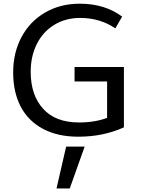

<svg xmlns="http://www.w3.org/2000/svg" viewBox="-20 -744 786 1060"><path d="M292 296.4 345.2 65.4H447.3L365.2 296.4ZM412.1 10.7Q297.4 10.7 215.8 -33.4Q134.3 -77.6 93.5 -157Q52.7 -236.3 52.7 -343.8Q52.7 -453.1 98.9 -539.6Q145 -626 229 -674.8Q313 -723.6 420.4 -723.6Q558.6 -723.6 654.3 -652.3L616.7 -587.4Q532.2 -645 422.4 -645Q341.3 -645 278.8 -606.4Q216.3 -567.9 182.9 -500.2Q149.4 -432.6 149.4 -347.7Q149.4 -219.7 217.8 -143.8Q286.1 -67.9 416 -67.9Q504.4 -67.9 571.3 -93.3V-294.4H391.6V-374H664.1V-41Q550.8 10.7 412.1 10.7Z"/></svg>

Font: Muli
Style: Regular
Weight: 400
Designer: Vernon Adams
Foundry: newtypography
Version: Version 2; ttfautohint (v1.00rc1.6-4cba) -l 8 -r 50 -G 200 -